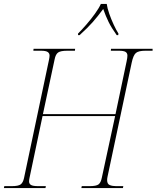

<svg xmlns="http://www.w3.org/2000/svg" viewBox="-32 -964 802 984"><path d="M-12 0 -10 -10H28Q62 -10 74 -19Q86 -28 91 -51L219 -657Q222 -672 222 -679Q222 -691 212.5 -697.5Q203 -704 178 -704H139L140 -714H353L352 -704H313Q279 -704 266 -695Q253 -686 248 -660L188 -379H560L617 -650Q619 -659 620 -666.5Q621 -674 621 -679Q621 -692 611.5 -698Q602 -704 577 -704H536L537 -714H750V-704H713Q678 -704 664.5 -692.5Q651 -681 643 -643L519 -58Q518 -53 517.5 -49Q517 -45 517 -41Q517 -21 530.5 -15.5Q544 -10 563 -10H600L598 0H385L387 -10H427Q461 -10 473 -19Q485 -28 490 -54L558 -369H186L119 -51Q118 -47 117.5 -42.5Q117 -38 117 -34Q117 -22 127 -16Q137 -10 164 -10H203L201 0ZM368 -792Q387 -811 410.5 -838Q434 -865 454.5 -893.5Q475 -922 485 -944H515Q518 -922 528 -893.5Q538 -865 550.5 -838Q563 -811 575 -792L574 -784H566Q539 -822 524.5 -851.5Q510 -881 497 -918Q469 -880 443.5 -851Q418 -822 376 -784H368Z"/></svg>

Font: Noto Serif Display SemiCondensed Thin
Style: Italic
Weight: 100
Width: 4
Italic angle: -12°
Designer: Monotype Design Team
Foundry: Monotype Imaging Inc.
Version: Version 2.009